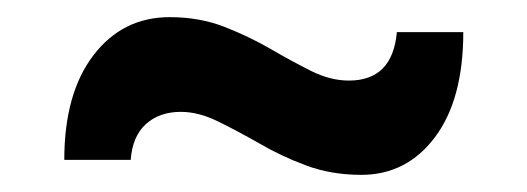

<svg xmlns="http://www.w3.org/2000/svg" viewBox="-20 -415 615 224"><path d="M401.5 -211Q366.5 -211 337 -222Q307.5 -233 282 -248Q256.5 -262.5 234 -273.5Q211.5 -284.5 191 -284.5Q166 -284.5 150.2 -270.2Q134.5 -256 132.5 -228.5H55Q55 -306 89 -350.5Q123 -395 178 -395Q212.5 -395 241.5 -383.8Q270.5 -372.5 295.5 -358Q320.5 -343.5 343 -332.2Q365.5 -321 387 -321Q438 -321 443 -377.5H520.5Q520.5 -299 487.5 -255Q454.5 -211 401.5 -211Z"/></svg>

Font: Heraclito SemiBold
Style: Regular
Weight: 600
Designer: Kostas Bartsokas (font) & Cristiano Sobral (main changes)
Foundry: Kostas Bartsokas (font) & Cristiano Sobral (main changes)
Version: Version 1.00;July 8, 2020;FontCreator 13.0.0.2655 64-bit